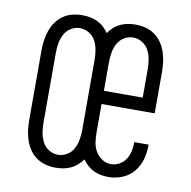

<svg xmlns="http://www.w3.org/2000/svg" viewBox="-67 -609 684 687"><g transform="rotate(10 275.0 -265.0)"><path d="M371 12Q357 12 343 9.5Q329 7 316.5 1Q304 -5 293.5 -14.5Q283 -24 275 -35Q267 -24 256.5 -14.5Q246 -5 233 1Q220 7 206.5 9.5Q193 12 178 12Q160 12 142 7.5Q124 3 109 -7.5Q94 -18 83.5 -33Q73 -48 67 -65.5Q61 -83 58.5 -101Q56 -119 56 -138V-392Q56 -411 58.5 -429Q61 -447 67 -464.5Q73 -482 83.5 -497Q94 -512 109 -522.5Q124 -533 142 -537.5Q160 -542 178 -542Q193 -542 206.5 -539.5Q220 -537 233 -531Q246 -525 256.5 -515.5Q267 -506 275 -494Q283 -506 293.5 -515.5Q304 -525 317 -531Q330 -537 343.5 -539.5Q357 -542 372 -542Q390 -542 408 -537.5Q426 -533 441 -522.5Q456 -512 466.5 -497Q477 -482 483 -464.5Q489 -447 491.5 -429Q494 -411 494 -392V-241H301V-138Q301 -120 303.5 -102.5Q306 -85 314.5 -70Q323 -55 338 -45Q353 -35 371 -35Q387 -35 401.5 -43Q416 -51 424.5 -64.5Q433 -78 436.5 -93.5Q440 -109 440 -125V-127H492V-124Q492 -98 485 -73Q478 -48 461.5 -28Q445 -8 420.5 2Q396 12 371 12ZM301 -289H442V-392Q442 -410 439 -427.5Q436 -445 428 -460.5Q420 -476 404.5 -485.5Q389 -495 372 -495Q354 -495 338.5 -485.5Q323 -476 315 -460.5Q307 -445 304 -427.5Q301 -410 301 -392ZM178 -35Q196 -35 211.5 -44.5Q227 -54 235 -69.5Q243 -85 246 -102.5Q249 -120 249 -138V-392Q249 -410 246 -427.5Q243 -445 235 -460.5Q227 -476 211.5 -485.5Q196 -495 178 -495Q161 -495 145.5 -485.5Q130 -476 122 -460.5Q114 -445 111 -427.5Q108 -410 108 -392V-138Q108 -120 111 -102.5Q114 -85 122 -69.5Q130 -54 145.5 -44.5Q161 -35 178 -35Z"/></g></svg>

Font: Lode Dark
Style: Regular
Weight: 400
Monospace: yes
Designer: Belleve Invis
Foundry: Belleve Invis
Version: Version 29.2.0; ttfautohint (v1.8.3)